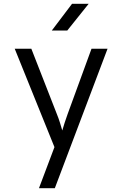

<svg xmlns="http://www.w3.org/2000/svg" viewBox="-20 -805 640 1005"><path d="M332 -645 444 -785H357L251 -645ZM267 180 543 -550H459L334 -208C324 -181 312 -143 306 -122C300 -143 289 -181 278 -207L144 -550H57L265 -35L184 180Z"/></svg>

Font: Tekne LDO Light
Style: Regular
Weight: 300
Monospace: yes
Designer: Alessio Laiso, Mario Rullo, Paolo Rosset
Foundry: Alessio Laiso
Version: Version 1.000;hotconv 1.0.109;makeotfexe 2.5.65596